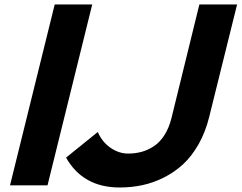

<svg xmlns="http://www.w3.org/2000/svg" viewBox="-20 -830 1082 860"><path d="M393.1 -810.1 192.9 0H24.9L225.1 -810.1ZM1042 -810.1 917 -306.2Q900.4 -238.3 869.4 -183.8Q838.4 -129.4 799.6 -93.8Q760.7 -58.1 713.1 -34.4Q665.5 -10.7 616.9 -0.5Q568.4 9.8 516.1 9.8Q351.6 9.8 275.9 -124L418 -238.8Q437.5 -193.8 475.1 -168Q512.7 -142.1 554.2 -142.1Q585.4 -142.1 613.5 -149.7Q641.6 -157.2 668.5 -174.6Q695.3 -191.9 716.1 -224.1Q736.8 -256.3 748 -300.8L873 -810.1Z"/></svg>

Font: Sinkin Sans 700 Bold Italic
Style: Bold Italic
Weight: 700
Italic angle: -112°
Designer: Keith Bates
Foundry: K-Type
Version: Sinkin Sans (version 1.0)  by Keith Bates   •   © 2014   www